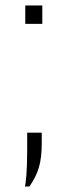

<svg xmlns="http://www.w3.org/2000/svg" viewBox="-20 -550 246 699"><path d="M72 -463H134V-530H72ZM71 129H87C119 83 132 44 132 -30V-67H79V-9C79 81 74 112 71 129Z"/></svg>

Font: Kathrein 37 Thin Condensed
Style: Regular
Weight: 250
Width: 3
Designer: Lazydogs Typefoundry, based on Open Sans by Ascender Corporation
Foundry: Lazydogs Typefoundry
Version: Version 1.003;PS 001.003;hotconv 1.0.88;makeotf.lib2.5.64775